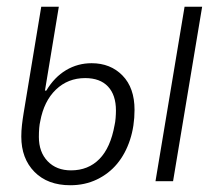

<svg xmlns="http://www.w3.org/2000/svg" viewBox="-20 -536 640 568"><path d="M188 12Q121 12 82 -27.5Q43 -67 43 -132Q43 -149 45 -166.5Q47 -184 50 -202L102 -516H154L113 -268H117Q141 -308 175.5 -328.5Q210 -349 251 -349Q307 -349 342.5 -312.5Q378 -276 378 -211Q378 -163 364.5 -122Q351 -81 326.5 -51.5Q302 -22 266.5 -5Q231 12 188 12ZM190 -32Q241 -32 274 -65.5Q307 -99 319 -166Q321 -174 322 -186.5Q323 -199 323 -209Q323 -255 299.5 -280Q276 -305 232 -305Q181 -305 145.5 -271Q110 -237 99 -177Q97 -169 96 -157Q95 -145 95 -131Q95 -86 121 -59Q147 -32 190 -32ZM526 -516H578L492 0H440Z"/></svg>

Font: IBM Plex Mono Light
Style: Italic
Weight: 300
Italic angle: -9°
Monospace: yes
Designer: Mike Abbink, Paul van der Laan, Pieter van Rosmalen
Foundry: Bold Monday
Version: Version 2.3